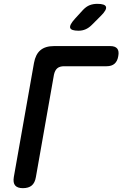

<svg xmlns="http://www.w3.org/2000/svg" viewBox="-20 -970 640 1000"><path d="M99 10Q71 10 59 -4Q47 -18 52 -48L157 -642Q165 -687 190.5 -708.5Q216 -730 261 -730H554Q580 -730 590.5 -717Q601 -704 596 -678Q592 -652 577 -638.5Q562 -625 535 -625H314Q291 -625 278.5 -614.5Q266 -604 261 -581L167 -48Q162 -18 145.5 -4Q129 10 99 10ZM389 -810Q350 -810 345.5 -825Q341 -840 370 -872L412 -918Q429 -936 447 -943Q465 -950 487 -950Q527 -950 532 -934.5Q537 -919 506 -888L458 -840Q443 -825 426 -817.5Q409 -810 389 -810Z"/></svg>

Font: Maple Mono SemiBold
Style: Italic
Weight: 600
Italic angle: -10°
Monospace: yes
Designer: subframe7536
Version: Version 7.000